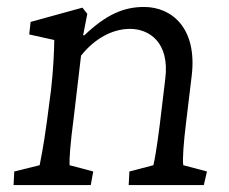

<svg xmlns="http://www.w3.org/2000/svg" viewBox="-20 -532 659 552"><path d="M19 0H241L248 -39L180 -57C179 -75 182 -118 192 -194L213 -372C251 -420 302 -449 354 -449C407 -449 469 -412 455 -304L439 -171C430 -101 425 -75 421 -57L352 -39L350 0H566L575 -39L507 -57C504 -72 508 -123 515 -180L531 -313C548 -451 474 -512 394 -512C334 -512 284 -489 222 -430L219 -431L231 -492L217 -510L68 -469L64 -433L136 -417C136 -390 133 -328 127 -276L115 -184C104 -103 97 -74 94 -57L21 -39Z"/></svg>

Font: TPK Tissa Web
Style: Italic
Weight: 400
Italic angle: -7°
Designer: Jacques Le Bailly, Suppakit Chalermlarp | Katatrad Co.,Ltd.
Foundry: Jacques Le Bailly, Cadson Demak Co.,Ltd.
Version: Version 5.000;Glyphs 3.1.2 (3151)